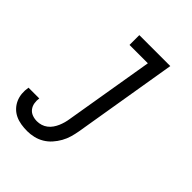

<svg xmlns="http://www.w3.org/2000/svg" viewBox="-259 -643 969 969"><g transform="rotate(45 226.0 -158.5)"><path d="M105 213Q83 213 61 209.5Q39 206 20 197Q1 188 -13.5 173Q-28 158 -36.5 139Q-45 120 -47 98Q-49 76 -45 54Q-45 54 -45 53.5Q-45 53 -45 53H32Q32 53 32 53Q32 53 32 53Q29 70 32 87.5Q35 105 45 118Q55 131 71 137Q87 143 105 143Q120 143 134.5 138.5Q149 134 161.5 124.5Q174 115 183 102Q192 89 198 75Q204 61 208 46.5Q212 32 214 18L294 -460H163V-530H384L291 29Q287 52 280.5 74.5Q274 97 262 118.5Q250 140 233.5 158.5Q217 177 196 189.5Q175 202 151.5 207.5Q128 213 105 213Z"/></g></svg>

Font: Iosevka Curly Slab Oblique
Style: Regular
Weight: 400
Italic angle: -9°
Monospace: yes
Designer: Belleve Invis
Foundry: Belleve Invis
Version: Version 11.1.0; ttfautohint (v1.8.3)